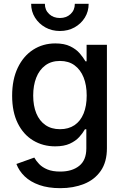

<svg xmlns="http://www.w3.org/2000/svg" viewBox="-20 -776 652 1011"><path d="M297.4 214.8Q233.9 214.8 187 198.2Q140.1 181.6 110.1 152.8Q80.1 124 66.4 87.4L160.6 53.7Q169.9 70.8 186.3 87.9Q202.6 105 229.5 116.2Q256.3 127.4 297.4 127.4Q359.4 127.4 397 97.4Q434.6 67.4 434.6 5.4V-95.2H427.2Q416 -75.2 397.2 -54.4Q378.4 -33.7 347.7 -19.5Q316.9 -5.4 270.5 -5.4Q206.1 -5.4 154.5 -36.4Q103 -67.4 73.5 -127Q43.9 -186.5 43.9 -272Q43.9 -357.4 73.5 -419.2Q103 -481 154.5 -514.2Q206.1 -547.4 271.5 -547.4Q318.4 -547.4 349.6 -532.2Q380.9 -517.1 399.9 -494.9Q418.9 -472.7 430.2 -453.1H436V-540H543V4.4Q543 77.1 510.5 123.8Q478 170.4 422.4 192.6Q366.7 214.8 297.4 214.8ZM295.9 -95.7Q340.8 -95.7 372.3 -116.9Q403.8 -138.2 420.2 -178.2Q436.5 -218.3 436.5 -272.9Q436.5 -327.6 420.2 -368.4Q403.8 -409.2 372.6 -432.1Q341.3 -455.1 295.9 -455.1Q250 -455.1 218.5 -431.6Q187 -408.2 170.9 -367.2Q154.8 -326.2 154.8 -272.9Q154.8 -219.2 171.1 -179.4Q187.5 -139.6 219 -117.7Q250.5 -95.7 295.9 -95.7ZM295.4 -612.8Q252.9 -612.8 218.8 -631.8Q184.6 -650.9 164.3 -683.3Q144 -715.8 144 -755.9H216.3Q216.3 -723.1 238.8 -702.1Q261.2 -681.2 295.4 -681.2Q329.6 -681.2 351.8 -702.1Q374 -723.1 374 -755.9H446.8Q446.8 -715.8 426.8 -683.3Q406.7 -650.9 372.6 -631.8Q338.4 -612.8 295.4 -612.8Z"/></svg>

Font: V-Inter
Style: Medium-500
Weight: 500
Designer: Rasmus Andersson
Foundry: rsms
Version: Version 4.000;git-4146feb